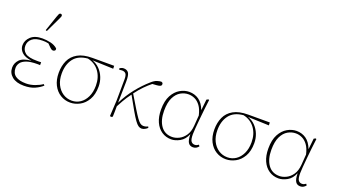

<svg xmlns="http://www.w3.org/2000/svg" viewBox="-64 -1314 3300 1872"><g transform="rotate(20 1586.0 -378.5)"><path d="M218 13Q139 13 95.5 -23Q52 -59 52 -115Q52 -162 86 -198Q120 -234 206 -242Q135 -251 103 -283Q71 -315 72 -356Q73 -406 114 -444.5Q155 -483 235 -483Q274 -483 317.5 -473.5Q361 -464 391 -437Q396 -421 387.5 -414Q379 -407 370 -407Q360 -407 353.5 -411Q347 -415 339 -422L304 -457Q286 -461 272.5 -462Q259 -463 242 -463Q171 -463 135.5 -433.5Q100 -404 100 -358Q100 -314 134 -286.5Q168 -259 259 -259Q267 -259 276 -259Q285 -259 300 -260V-230Q287 -231 281.5 -231Q276 -231 272 -231Q201 -231 160 -216Q119 -201 101.5 -176.5Q84 -152 84 -123Q84 -68 122 -41.5Q160 -15 231 -15Q276 -15 321 -31Q366 -47 397 -69L408 -57Q378 -29 331.5 -8Q285 13 218 13ZM235 -570 290 -730Q297 -750 302 -760Q307 -770 318 -770Q324 -770 329 -766Q334 -762 334 -754Q334 -747 330.5 -739.5Q327 -732 318 -712L248 -565Z M699 13Q643 13 596.5 -15.5Q550 -44 523 -97Q496 -150 496 -223Q496 -294 521.5 -350Q547 -406 604.5 -438.5Q662 -471 756 -471H981L982 -441L763 -449Q808 -434 840.5 -400.5Q873 -367 890.5 -322.5Q908 -278 908 -229Q908 -146 876.5 -92Q845 -38 797 -12.5Q749 13 699 13ZM526 -226Q526 -161 550 -112.5Q574 -64 615 -37Q656 -10 707 -10Q755 -10 794 -36Q833 -62 856.5 -111Q880 -160 880 -228Q880 -314 836 -374Q792 -434 716 -450Q618 -441 572 -380.5Q526 -320 526 -226Z M1122 8 1110 2 1119 -161 1121 -377Q1122 -422 1109 -438.5Q1096 -455 1068 -455Q1055 -455 1041 -452L1036 -464Q1041 -469 1052.5 -474.5Q1064 -480 1078 -480Q1112 -480 1128.5 -457Q1145 -434 1144 -367L1140 -146Q1185 -236 1243.5 -309Q1302 -382 1366 -438Q1398 -467 1424.5 -475Q1451 -483 1467 -483Q1474 -481 1479 -477Q1484 -473 1484 -462Q1484 -449 1473 -443Q1462 -437 1436 -435L1391 -432Q1356 -404 1320.5 -368Q1285 -332 1247 -281Q1296 -199 1327.5 -147.5Q1359 -96 1379.5 -67.5Q1400 -39 1415.5 -28Q1431 -17 1447 -17Q1473 -17 1495 -29L1501 -16Q1490 -5 1473.5 4Q1457 13 1439 13Q1423 13 1406.5 2Q1390 -9 1368.5 -39Q1347 -69 1315.5 -123.5Q1284 -178 1236 -265Q1217 -239 1203 -218.5Q1189 -198 1175 -173Q1161 -148 1140 -109Q1140 -81 1139.5 -53.5Q1139 -26 1138 0Z M1588 -226Q1588 -129 1629.5 -70.5Q1671 -12 1748 -12Q1781 -12 1817.5 -29.5Q1854 -47 1881.5 -86Q1909 -125 1914 -190L1922 -298Q1908 -359 1882.5 -393.5Q1857 -428 1825 -443Q1793 -458 1759 -458Q1716 -458 1677 -435.5Q1638 -413 1613 -362.5Q1588 -312 1588 -226ZM1747 13Q1692 13 1648.5 -16Q1605 -45 1580.5 -99Q1556 -153 1556 -228Q1556 -318 1586.5 -374Q1617 -430 1663.5 -456.5Q1710 -483 1758 -483Q1814 -483 1857.5 -453Q1901 -423 1927 -355V-358L1939 -469L1958 -478L1965 -474Q1959 -429 1953 -374Q1947 -319 1942 -266Q1937 -213 1933.5 -170.5Q1930 -128 1930 -107Q1930 -52 1944 -34Q1958 -16 1980 -16Q1994 -16 2002.5 -20Q2011 -24 2021 -31L2031 -17Q2021 -4 2007 4.5Q1993 13 1974 13Q1940 13 1924 -12.5Q1908 -38 1907 -99Q1882 -38 1835.5 -12.5Q1789 13 1747 13Z M2314 13Q2258 13 2211.5 -15.5Q2165 -44 2138 -97Q2111 -150 2111 -223Q2111 -294 2136.5 -350Q2162 -406 2219.5 -438.5Q2277 -471 2371 -471H2596L2597 -441L2378 -449Q2423 -434 2455.5 -400.5Q2488 -367 2505.5 -322.5Q2523 -278 2523 -229Q2523 -146 2491.5 -92Q2460 -38 2412 -12.5Q2364 13 2314 13ZM2141 -226Q2141 -161 2165 -112.5Q2189 -64 2230 -37Q2271 -10 2322 -10Q2370 -10 2409 -36Q2448 -62 2471.5 -111Q2495 -160 2495 -228Q2495 -314 2451 -374Q2407 -434 2331 -450Q2233 -441 2187 -380.5Q2141 -320 2141 -226Z M2701 -226Q2701 -129 2742.5 -70.5Q2784 -12 2861 -12Q2894 -12 2930.5 -29.5Q2967 -47 2994.5 -86Q3022 -125 3027 -190L3035 -298Q3021 -359 2995.5 -393.5Q2970 -428 2938 -443Q2906 -458 2872 -458Q2829 -458 2790 -435.5Q2751 -413 2726 -362.5Q2701 -312 2701 -226ZM2860 13Q2805 13 2761.5 -16Q2718 -45 2693.5 -99Q2669 -153 2669 -228Q2669 -318 2699.5 -374Q2730 -430 2776.5 -456.5Q2823 -483 2871 -483Q2927 -483 2970.5 -453Q3014 -423 3040 -355V-358L3052 -469L3071 -478L3078 -474Q3072 -429 3066 -374Q3060 -319 3055 -266Q3050 -213 3046.5 -170.5Q3043 -128 3043 -107Q3043 -52 3057 -34Q3071 -16 3093 -16Q3107 -16 3115.5 -20Q3124 -24 3134 -31L3144 -17Q3134 -4 3120 4.5Q3106 13 3087 13Q3053 13 3037 -12.5Q3021 -38 3020 -99Q2995 -38 2948.5 -12.5Q2902 13 2860 13Z"/></g></svg>

Font: Source Serif Pro ExtraLight
Style: Regular
Weight: 200
Designer: Frank Grießhammer
Foundry: Adobe Systems Incorporated
Version: Version 3.001;hotconv 1.0.111;makeotfexe 2.5.65597